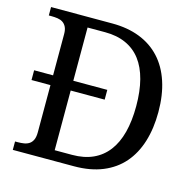

<svg xmlns="http://www.w3.org/2000/svg" viewBox="-105 -820 936 927"><g transform="rotate(15 363.5 -357.0)"><path d="M38.1 -397.9H132.8V-604Q132.8 -626 126.2 -639.4Q119.6 -652.8 108.4 -660.2Q97.2 -667.5 82.3 -669.7Q67.4 -671.9 50.8 -671.9H38.1V-713.9H344.2Q421.4 -713.9 481.9 -690.2Q542.5 -666.5 584.2 -621.1Q626 -575.7 647.9 -509.3Q669.9 -442.9 669.9 -357.9Q669.9 -275.9 649.4 -209.7Q628.9 -143.6 588.4 -96.9Q547.9 -50.3 486.6 -25.1Q425.3 0 344.2 0H38.1V-42H50.8Q67.9 -42 82.8 -44.4Q97.7 -46.9 108.9 -54.4Q120.1 -62 126.5 -76.2Q132.8 -90.3 132.8 -113.8V-349.1H38.1ZM320.8 -50.8Q380.4 -50.8 425 -71Q469.7 -91.3 499.5 -130.4Q529.3 -169.4 544.2 -226.6Q559.1 -283.7 559.1 -357.9Q559.1 -432.1 544.2 -489.3Q529.3 -546.4 499.8 -585.2Q470.2 -624 425.5 -644Q380.9 -664.1 321.8 -664.1H233.9V-397.9H403.8V-349.1H233.9V-50.8Z"/></g></svg>

Font: Noto Serif
Style: Regular
Weight: 400
Designer: Monotype Design team
Foundry: Monotype Imaging Inc.
Version: Version 1.02